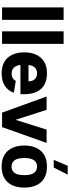

<svg xmlns="http://www.w3.org/2000/svg" viewBox="719 -1550 836 2314"><g transform="rotate(90 1137.0 -393.0)"><path d="M219.7 0V-741.7H69.3V0Z M508.3 0V-741.7H357.9V0Z M762.7 -221.2H1114.3Q1118.7 -287.6 1108.4 -345.5Q1098.1 -403.3 1069.1 -447.3Q1040 -491.2 988.8 -516.1Q937.5 -541 860.4 -541Q779.3 -541 723.6 -506.8Q668 -472.7 639.4 -411.4Q610.8 -350.1 610.8 -268.1Q610.8 -186 638.9 -124.5Q667 -63 722.9 -28.8Q778.8 5.4 862.3 5.4Q955.6 5.4 1014.6 -33.4Q1073.7 -72.3 1097.7 -141.6L954.1 -165.5Q945.3 -143.1 922.4 -129.2Q899.4 -115.2 867.7 -115.2Q818.8 -115.2 793.5 -144Q768.1 -172.9 762.7 -221.2ZM764.2 -318.4Q767.6 -370.6 795.4 -396.2Q823.2 -421.9 861.8 -421.9Q890.6 -421.9 912.1 -411.1Q933.6 -400.4 946.5 -377.7Q959.5 -355 961.9 -318.4Z M1542 -536.6 1424.3 -162.1 1303.7 -536.6H1143.1L1337.4 0H1511.7L1702.6 -536.6Z M1987.8 -421.9Q2034.7 -421.9 2062.7 -386.2Q2090.8 -350.6 2090.8 -268.1Q2090.8 -185.5 2063.2 -149.7Q2035.6 -113.8 1987.8 -113.8Q1940.4 -113.8 1912.4 -149.7Q1884.3 -185.5 1884.3 -268.1Q1884.3 -350.6 1912.6 -386.2Q1940.9 -421.9 1987.8 -421.9ZM1987.8 -541Q1903.3 -541 1846.9 -507.3Q1790.5 -473.6 1762.2 -412.4Q1733.9 -351.1 1733.9 -268.1Q1733.9 -185.1 1762.5 -123.5Q1791 -62 1847.4 -28.3Q1903.8 5.4 1987.8 5.4Q2071.8 5.4 2128.2 -28.3Q2184.6 -62 2212.9 -123.5Q2241.2 -185.1 2241.2 -268.1Q2241.2 -351.1 2213.1 -412.4Q2185.1 -473.6 2128.7 -507.3Q2072.3 -541 1987.8 -541ZM1977.5 -790.5 1906.7 -622.6H1999L2084.5 -790.5Z"/></g></svg>

Font: Estedad-FD-VF Thin
Style: Regular
Weight: 100
Designer: Amin Abedi
Version: Version 5.0